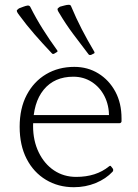

<svg xmlns="http://www.w3.org/2000/svg" viewBox="-20 -774 577 801"><path d="M206 -550Q200 -547 196 -552Q158 -592 124 -631Q90 -670 60 -711Q53 -720 51 -725Q49 -730 51.5 -732.5Q54 -735 59 -739Q67 -742 77.5 -746Q88 -750 96 -751Q104 -751 107 -744Q130 -698 158 -653.5Q186 -609 218 -565Q223 -559 216 -556ZM360 -545Q352 -543 349 -548Q316 -591 285 -632.5Q254 -674 228 -718Q222 -727 220.5 -732Q219 -737 221.5 -739.5Q224 -742 230 -746Q238 -748 248.5 -751Q259 -754 267 -754Q275 -754 277 -747Q297 -699 321 -652.5Q345 -606 373 -559Q377 -552 370 -550ZM288 7Q223 7 171.5 -24Q120 -55 91 -111.5Q62 -168 62 -245Q62 -322 91.5 -378Q121 -434 172.5 -464.5Q224 -495 290 -495Q346 -495 390.5 -467.5Q435 -440 461 -392Q487 -344 487 -280Q487 -277 487 -273.5Q487 -270 487 -267Q485 -260 478 -260H104V-294H452L434 -274Q434 -277 434.5 -280.5Q435 -284 435 -287Q435 -335 416 -372.5Q397 -410 363 -432Q329 -454 286 -454Q207 -454 162.5 -400Q118 -346 118 -248Q118 -187 141.5 -138.5Q165 -90 205.5 -63Q246 -36 298 -36Q381 -36 435 -80Q441 -85 444 -79L451 -70Q454 -64 450 -58Q422 -28 379.5 -10.5Q337 7 288 7Z"/></svg>

Font: Hahmlet ExtraLight
Style: Regular
Weight: 250
Designer: Minjoo Ham & Mark Frömberg
Foundry: hypertype
Version: Version 1.002